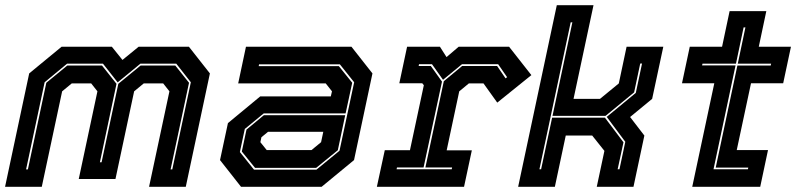

<svg xmlns="http://www.w3.org/2000/svg" viewBox="-22 -720 3069 740"><path d="M-2.5 0 90.5 -437 215.5 -540H409L450 -489L512.5 -540H706L787 -437L694 0H552.5L631 -368L607 -398.5H532L495 -368L423 -30H281.5L353.5 -368L329.5 -398.5H254.5L217.5 -368L139 0ZM78.5 -67H85.5L156.5 -401L237.5 -467.5H371L427 -397L363 -94.5H369.5L434 -397L520 -467.5H653.5L706.5 -401L635.5 -67H642L713.5 -403L657.5 -474.5H519L431.5 -402.5L375 -474.5H236.5L150 -403Z M907 0 826 -103 856.5 -245.5 981 -348.5H1253L1257.5 -368L1233.5 -398.5H896L926 -540H1332.5L1413.5 -437L1342.5 -103L1217.5 0ZM961 -73 910 -136 928 -220.5 995 -276H1308.5L1280 -141L1196.5 -73ZM957 -66H1197.5L1286.5 -139L1343 -403L1288 -472H976.5L975 -465H1284L1335.5 -401L1310 -283H994.5L921.5 -223L902.5 -134ZM1006 -141.5H1178.5L1215.5 -172L1224 -212H1011L985.5 -191L981.5 -172Z M1430.5 0 1461 -141H1558L1611.5 -391.5L1605.5 -399H1517L1547 -540H1673.5L1699 -500L1746 -540H1940L2026 -430.5L1894.5 -324.5L1841.5 -398.5H1785L1748 -368L1699.5 -140.5H1796.5L1766.5 0ZM1506.5 -67.5H1719L1720.5 -74.5H1617.5L1688.5 -407L1759 -465.5H1894L1926.5 -418L1932.5 -422.5L1898 -472.5H1758.5L1685.5 -412.5L1643 -472.5H1593L1591.5 -465.5H1638.5L1681.5 -405.5L1610.5 -74.5H1508Z M1975 0 2124 -700H2265.5L2188.5 -339H2290.5L2363 -398.5L2393 -540H2534.5L2491.5 -339L2406.5 -269L2461.5 -197.5L2419.5 0H2278L2307.5 -138.5L2260.5 -197.5H2158.5L2116.5 0ZM2057 -67.5H2063.5L2106 -266.5H2309.5L2381 -171.5L2358.5 -67.5H2365.5L2388 -173.5L2316.5 -269.5L2428.5 -362L2452.5 -475H2445.5L2422 -364L2312 -273.5H2107.5L2184 -634H2177.5Z M2646 0 2731 -399H2606.5L2636.5 -540H2761L2790 -677H2931.5L2902.5 -540H3026.5L2996.5 -399H2872.5L2817.5 -141.5H2938L2908 0ZM2728 -67.5H2860.5L2862 -74H2736.5L2820 -467.5H2948.5L2950 -474.5H2821.5L2851 -614.5H2844L2814.5 -474.5H2685.5L2684 -468H2813Z"/></svg>

Font: Tourney ExtraBold
Style: Italic
Weight: 800
Italic angle: -12°
Version: Version 1.015